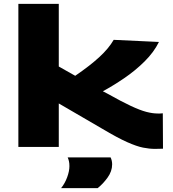

<svg xmlns="http://www.w3.org/2000/svg" viewBox="-20 -760 895 993"><path d="M781 10Q753 10 720 3.5Q687 -3 637.5 -25Q588 -47 509 -94L284 -225V0H75V-740H284V-416L369 -368Q445 -420 493.5 -464.5Q542 -509 568 -554L802 -543Q776 -490 727.5 -442Q679 -394 621.5 -355Q564 -316 512 -288L535 -276Q608 -235 656 -212.5Q704 -190 736.5 -181.5Q769 -173 795 -173Q802 -173 808.5 -173Q815 -173 822 -174L823 9Q816 9 806.5 9.5Q797 10 781 10ZM296 213Q316 188 327.5 156.5Q339 125 339 99Q339 84 336.5 73.5Q334 63 330 54H552Q560 71 560 90Q560 126 536 159Q512 192 485 213Z"/></svg>

Font: Georama ExtraExtended
Style: Bold
Weight: 700
Width: 8
Designer: Jean-Baptiste Levee
Foundry: Production Type
Version: Version 1.000